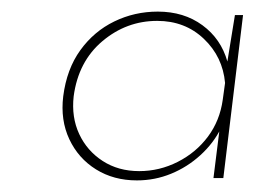

<svg xmlns="http://www.w3.org/2000/svg" viewBox="-20 -725 456 331"><path d="M216 -414Q176 -414 145.5 -433Q115 -452 99.5 -485Q84 -518 89 -559Q95 -606 118.5 -638.5Q142 -671 177 -688Q212 -705 252 -705Q297 -705 329 -681.5Q361 -658 372 -619L385 -699H399L365 -418H348L360 -514L361 -504Q348 -478 325.5 -457.5Q303 -437 275 -425.5Q247 -414 216 -414ZM220 -430Q255 -430 286.5 -446Q318 -462 338.5 -489.5Q359 -517 364 -553L368 -582Q364 -627 331.5 -658Q299 -689 251 -689Q198 -689 156.5 -654Q115 -619 107 -559Q103 -523 116.5 -494Q130 -465 157 -447.5Q184 -430 220 -430Z"/></svg>

Font: Josefin Sans Thin Thin
Style: Italic
Weight: 250
Italic angle: -7°
Version: Version 2.000